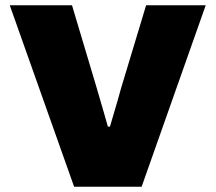

<svg xmlns="http://www.w3.org/2000/svg" viewBox="-20 -708 818 728"><path d="M261 0 17 -688H253L348 -370Q352 -357 359 -332Q366 -307 374.5 -279Q383 -251 389 -228H397Q403 -249 411 -276Q419 -303 426.5 -328.5Q434 -354 438 -370L534 -688H760L517 0Z"/></svg>

Font: Archivo SemiBold Black
Style: Regular
Weight: 900
Version: Version 2.001